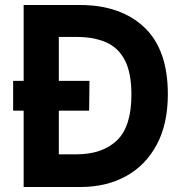

<svg xmlns="http://www.w3.org/2000/svg" viewBox="-20 -747 718 767"><path d="M74.5 0V-727H299Q461.5 -727 556 -638.2Q650.5 -549.5 650.5 -370.5Q650.5 -251.5 606 -168.8Q561.5 -86 483 -43Q404.5 0 302 0ZM284.5 -599.5H215V-130.5H285Q389 -130.5 447 -186Q505 -241.5 505 -369Q505 -455 479.2 -505.5Q453.5 -556 404.2 -577.8Q355 -599.5 284.5 -599.5ZM32.5 -305V-424H337.5L336 -305Z"/></svg>

Font: Spline Sans SemiBold
Style: Regular
Weight: 600
Designer: Eben Sorkin, Mirko Velimirovic
Foundry: Sorkin Type
Version: Version 1.000; ttfautohint (v1.8.3)